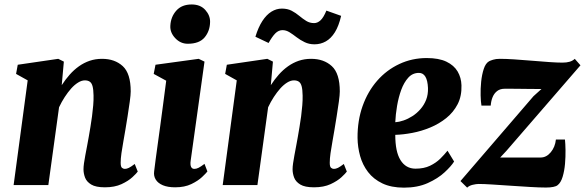

<svg xmlns="http://www.w3.org/2000/svg" viewBox="-20 -829 2620 860"><path d="M256.5 -447.5Q273 -473 292 -494.5Q311 -516 333.5 -532Q356 -548 381.8 -556.8Q407.5 -565.5 437 -565.5Q494 -565.5 529.8 -532.8Q565.5 -500 565.5 -419.5Q565.5 -404.5 561.2 -373.5Q557 -342.5 551.5 -308.2Q546 -274 541.5 -247Q537.5 -222 532.5 -195Q527.5 -168 524 -143Q520.5 -118 520.5 -100Q520.5 -82 526.5 -77.2Q532.5 -72.5 539 -72.5Q547.5 -72.5 557.2 -77.2Q567 -82 583.5 -94.5L597 -60.5Q591.5 -52.5 573.2 -35.5Q555 -18.5 524.2 -4.2Q493.5 10 450 10Q409 10 388.5 -2.5Q368 -15 361 -33.5Q354 -52 354 -71Q354 -82 356.2 -98Q358.5 -114 362.2 -133.8Q366 -153.5 370 -174.8Q374 -196 377.5 -216Q381 -236.5 385 -260Q389 -283.5 392.2 -308.2Q395.5 -333 397.5 -357Q399.5 -381 399 -401.5Q398.5 -428.5 394.5 -443Q390.5 -457.5 382 -463.2Q373.5 -469 360 -469Q345.5 -469 329.8 -459.2Q314 -449.5 299 -432.8Q284 -416 270 -394.5Q256 -373 244.5 -348.5L196.5 0H41L104 -469L52 -498L59.5 -539L241 -565.5L266 -553Z M764.5 10Q731.5 10 709.5 0.8Q687.5 -8.5 677.5 -24.8Q667.5 -41 670.5 -62Q673 -84.5 677.2 -115Q681.5 -145.5 686.5 -183.2Q691.5 -221 697.8 -265.5Q704 -310 710.5 -360.8Q717 -411.5 724.5 -467.5L668.5 -498L676.5 -539L870 -565.5L896 -553L834 -109Q831.5 -91 835.8 -81.8Q840 -72.5 850.5 -72.5Q859.5 -72.5 869.5 -77.5Q879.5 -82.5 896 -95L909 -61Q903 -53 885 -36Q867 -19 837 -4.5Q807 10 764.5 10ZM821 -633Q788.5 -633 764.8 -658.2Q741 -683.5 743 -714Q745 -753.5 769.5 -781.2Q794 -809 838.5 -809Q877.5 -809 899.5 -784.5Q921.5 -760 921 -731Q920.5 -690.5 896.8 -661.8Q873 -633 821 -633Z M1193 -447.5Q1209.5 -473 1228.5 -494.5Q1247.5 -516 1270 -532Q1292.5 -548 1318.2 -556.8Q1344 -565.5 1373.5 -565.5Q1430.5 -565.5 1466.2 -532.8Q1502 -500 1502 -419.5Q1502 -404.5 1497.8 -373.5Q1493.5 -342.5 1488 -308.2Q1482.5 -274 1478 -247Q1474 -222 1469 -195Q1464 -168 1460.5 -143Q1457 -118 1457 -100Q1457 -82 1463 -77.2Q1469 -72.5 1475.5 -72.5Q1484 -72.5 1493.8 -77.2Q1503.5 -82 1520 -94.5L1533.5 -60.5Q1528 -52.5 1509.8 -35.5Q1491.5 -18.5 1460.8 -4.2Q1430 10 1386.5 10Q1345.5 10 1325 -2.5Q1304.5 -15 1297.5 -33.5Q1290.5 -52 1290.5 -71Q1290.5 -82 1292.8 -98Q1295 -114 1298.8 -133.8Q1302.5 -153.5 1306.5 -174.8Q1310.5 -196 1314 -216Q1317.5 -236.5 1321.5 -260Q1325.5 -283.5 1328.8 -308.2Q1332 -333 1334 -357Q1336 -381 1335.5 -401.5Q1335 -428.5 1331 -443Q1327 -457.5 1318.5 -463.2Q1310 -469 1296.5 -469Q1282 -469 1266.2 -459.2Q1250.5 -449.5 1235.5 -432.8Q1220.5 -416 1206.5 -394.5Q1192.5 -373 1181 -348.5L1133 0H977.5L1040.5 -469L988.5 -498L996 -539L1177.5 -565.5L1202.5 -553ZM1124 -664.5Q1137 -707 1155.2 -735Q1173.5 -763 1195.8 -776.8Q1218 -790.5 1242.5 -790.5Q1268 -790.5 1286.5 -780.8Q1305 -771 1320.5 -758Q1336 -745 1351.8 -735.2Q1367.5 -725.5 1387 -725.5Q1402 -725.5 1415.5 -737.8Q1429 -750 1442 -781.5L1508 -758Q1497.5 -712.5 1480 -684.5Q1462.5 -656.5 1439.2 -643.5Q1416 -630.5 1388.5 -630.5Q1364.5 -630.5 1344.8 -640Q1325 -649.5 1308.5 -662.2Q1292 -675 1276.8 -684.5Q1261.5 -694 1245.5 -694Q1227.5 -694 1213.2 -679.5Q1199 -665 1183 -636.5Z M2014 -105.5Q2001 -84.5 1971.2 -57Q1941.5 -29.5 1896 -9Q1850.5 11.5 1789.5 11.5Q1732.5 11.5 1692.8 -7.5Q1653 -26.5 1628.5 -58.5Q1604 -90.5 1593 -130.2Q1582 -170 1581.5 -211.5Q1581 -289 1604.2 -354.2Q1627.5 -419.5 1669.5 -467.5Q1711.5 -515.5 1768.5 -542.2Q1825.5 -569 1891.5 -569Q1945.5 -569 1979.5 -552.8Q2013.5 -536.5 2029.8 -508.8Q2046 -481 2047 -447Q2048.5 -398.5 2029.8 -362.2Q2011 -326 1979 -300.2Q1947 -274.5 1907.5 -258Q1868 -241.5 1827 -233.8Q1786 -226 1750.5 -225Q1750.5 -187.5 1756.2 -159.2Q1762 -131 1773.8 -112Q1785.5 -93 1802.5 -83.2Q1819.5 -73.5 1841 -73.5Q1879 -73.5 1906 -86.5Q1933 -99.5 1952 -118.2Q1971 -137 1984.5 -154ZM1856.5 -502.5Q1828 -502.5 1808.8 -481.2Q1789.5 -460 1777.2 -426.5Q1765 -393 1758.5 -354.5Q1752 -316 1750.5 -281.5Q1767.5 -282.5 1787.8 -289.5Q1808 -296.5 1827.5 -309Q1847 -321.5 1863.2 -340Q1879.5 -358.5 1888.8 -382.2Q1898 -406 1897 -435Q1895.5 -469 1885.2 -485.8Q1875 -502.5 1856.5 -502.5Z M2405.5 -430.5Q2391.5 -430.5 2374.5 -430.5Q2357.5 -430.5 2339.5 -430.8Q2321.5 -431 2304 -431.2Q2286.5 -431.5 2270.2 -431.5Q2254 -431.5 2240.5 -431.5Q2220 -431.5 2206.8 -421.2Q2193.5 -411 2186.5 -394Q2179.5 -377 2178 -356H2136.5Q2133.5 -373 2132.8 -402Q2132 -431 2135.2 -463Q2138.5 -495 2146.8 -520.2Q2155 -545.5 2170.5 -554.5Q2176 -557.5 2188.5 -561.5Q2201 -565.5 2219 -565.5Q2246 -565.5 2284.2 -563Q2322.5 -560.5 2363.2 -557Q2404 -553.5 2440.2 -551Q2476.5 -548.5 2499.5 -548.5Q2518 -548.5 2531.5 -552.5Q2545 -556.5 2554.5 -565.5L2580 -536.5L2248 -153L2220.5 -123.5Q2240.5 -123.5 2261 -123.5Q2281.5 -123.5 2303.8 -123.5Q2326 -123.5 2350.2 -123.5Q2374.5 -123.5 2401.5 -123.5Q2427.5 -123.5 2447 -147Q2466.5 -170.5 2470 -204H2510.5Q2512.5 -186.5 2513 -157Q2513.5 -127.5 2510.8 -95.2Q2508 -63 2500 -36.8Q2492 -10.5 2477.5 0.5Q2471.5 5.5 2458.2 8.2Q2445 11 2425.5 11Q2397 11 2355.2 8.5Q2313.5 6 2269 3Q2224.5 0 2185.8 -2.5Q2147 -5 2124 -5Q2113 -5 2097.2 -1.2Q2081.5 2.5 2072.5 11.5L2042.5 -18L2369.5 -398Z"/></svg>

Font: Merriweather 24pt Black
Style: Italic
Weight: 900
Italic angle: -7.8°
Designer: Eben Sorkin
Foundry: Eben Sorkin
Version: Version 2.101